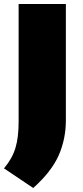

<svg xmlns="http://www.w3.org/2000/svg" viewBox="-26 -760 414 959"><path d="M140 179 -6 81Q35.5 31.5 51.2 -21.2Q67 -74 67 -151V-740H303V-159Q303 -65.5 267.2 15.8Q231.5 97 140 179Z"/></svg>

Font: Encode Sans Expanded Expanded Black
Style: Regular
Weight: 900
Width: 7
Designer: Multiple Designers
Foundry: Impallari Type
Version: Version 3.000; ttfautohint (v1.8.3) -l 8 -r 50 -G 200 -x 14 